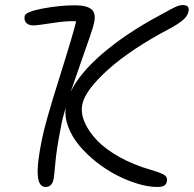

<svg xmlns="http://www.w3.org/2000/svg" viewBox="-20 -682 763 756"><path d="M159.2 54.2Q131.8 54.2 128.7 7.1Q125.5 -40 146 -137.2Q157.2 -195.8 213.6 -375Q270 -554.2 279.8 -598.1Q245.1 -600.6 185.8 -591.3Q126.5 -582 112.8 -582Q91.8 -582 83 -592.3Q74.2 -602.5 77.1 -619.1Q80.6 -635.7 147.9 -648.4Q215.3 -661.1 274.9 -661.1Q320.3 -661.1 339.4 -646Q358.4 -630.9 351.1 -595.2Q349.1 -582.5 335 -540.8Q320.8 -499 296.6 -430.7Q272.5 -362.3 258.8 -321.8Q294.9 -395.5 385.7 -472.9Q476.6 -550.3 604 -619.1Q664.6 -652.8 679.2 -658.2Q690.4 -662.1 699.2 -662.1Q728 -662.1 722.2 -637.2Q719.2 -620.1 702.1 -604.7Q685.1 -589.4 650.9 -570.8Q496.6 -489.7 405.8 -408Q314.9 -326.2 304.2 -271Q297.4 -238.8 312.7 -201.9Q328.1 -165 361.6 -129.9Q395 -94.7 450.4 -63.7Q505.9 -32.7 574.2 -13.2Q617.2 -0.5 628.7 8.1Q640.1 16.6 637.2 32.2Q634.8 43.9 626.2 49.1Q617.7 54.2 599.1 54.2Q564.5 54.2 522.2 41.5Q480 28.8 438.5 7.3Q397 -14.2 358.6 -44.7Q320.3 -75.2 292 -109.1Q263.7 -143.1 248.8 -182.4Q233.9 -221.7 238.8 -258.8Q224.1 -209 221.2 -189Q202.6 -95.2 198.2 -43.2Q193.8 8.8 190.9 23.9Q184.6 54.2 159.2 54.2Z"/></svg>

Font: Shantell Sans Bouncy
Style: Italic
Weight: 300
Italic angle: -11.31°
Designer: Stephen Nixon, Anya Danilova, Shantell Martin
Foundry: Arrow Type
Version: Version 1.006;[9816181b4]